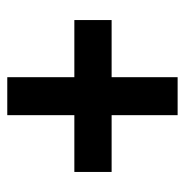

<svg xmlns="http://www.w3.org/2000/svg" viewBox="-10 -708 520 541"><g transform="rotate(-90 250.5 -438.0)"><path d="M196 -198H303V-384H464V-489H303V-678H196V-489H36V-384H196Z"/></g></svg>

Font: Noto Sans Kannada UI Condensed
Style: Bold
Weight: 700
Width: 3
Designer: Jelle Bosma - Monotype Design Team
Foundry: Monotype Imaging Inc.
Version: Version 2.005